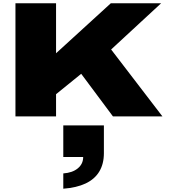

<svg xmlns="http://www.w3.org/2000/svg" viewBox="-20 -708 1028 1168"><path d="M74 0V-688H321V-384L654 -688H960L656 -407L968 0H667L474 -259L321 -135V0ZM365 440V347Q421 343 453.5 316Q486 289 486 247H365V55H612V224Q612 289 584 335.5Q556 382 501 408Q446 434 365 440Z"/></svg>

Font: Archivo Expanded Black
Style: Regular
Weight: 900
Width: 7
Designer: Hector Gatti
Foundry: Omnibus-Type
Version: Version 2.001